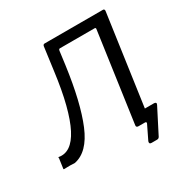

<svg xmlns="http://www.w3.org/2000/svg" viewBox="-215 -906 1167 1201"><g transform="rotate(-30 368.0 -305.5)"><path d="M538 131Q528 131 525 126Q522 121 525 112L574 11Q576 6 573.5 3Q571 0 566 0H530L599 -91Q597 -76 608 -76H675Q684 -76 687.5 -71Q691 -66 686 -57L599 113Q595 123 590 127Q585 131 577 131ZM587 -668H337Q328 -668 327 -656L256 -729Q258 -742 269 -742H690Q702 -742 701 -728L600 -14Q599 -7 595.5 -3.5Q592 0 584 0H519Q502 0 504 -15L595 -659Q596 -668 587 -668ZM-22 -3 -13 -67Q-11 -74 -12.5 -78.5Q-14 -83 -10 -83Q33 -75 70 -100Q107 -125 137.5 -184Q168 -243 192.5 -338Q217 -433 234 -565L256 -729L336 -726L314 -559Q280 -308 220 -164Q160 -20 59 0Q22 -2 4.5 -1Q-13 0 -17.5 -0.5Q-22 -1 -22 -3Z"/></g></svg>

Font: Libre Franklin
Style: Italic
Weight: 400
Italic angle: -8°
Designer: Pablo Impallari, Rodrigo Fuenzalida, Nhung Nguyen
Foundry: Impallari Type
Version: Version 3.000